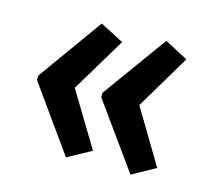

<svg xmlns="http://www.w3.org/2000/svg" viewBox="-71 -558 642 589"><g transform="rotate(15 250.0 -263.5)"><path d="M389 -51 463 -92 360 -264 463 -437 389 -476 241 -271V-257ZM184 -51 259 -92 155 -264 259 -437 184 -476 37 -271V-257Z"/></g></svg>

Font: Noto Sans Mono ExtraCondensed SemiBold
Style: Regular
Weight: 600
Width: 2
Designer: Monotype Design Team
Foundry: Monotype Imaging Inc.
Version: Version 2.014